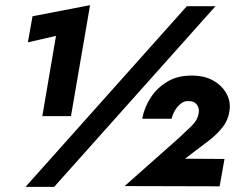

<svg xmlns="http://www.w3.org/2000/svg" viewBox="-20 -724 929 744"><path d="M704 -700 79 0H190L815 -700ZM88 -560 197 -585 144 -274H255L329 -704L106 -661ZM463 -3 831 -2 850 -108 697 -109 793 -182Q821 -204 842.5 -231Q864 -258 869 -293Q875 -330 857.5 -361.5Q840 -393 806 -412Q772 -431 725 -431Q670 -432 630 -408.5Q590 -385 565 -347.5Q540 -310 531 -264H645Q649 -281 658.5 -297Q668 -313 682 -323.5Q696 -334 713 -332Q728 -332 736.5 -325Q745 -318 748.5 -307.5Q752 -297 750 -287Q746 -259 723 -236.5Q700 -214 675 -191Z"/></svg>

Font: Jost ExtraBold
Style: Italic
Weight: 800
Italic angle: -5°
Version: Version 3.710